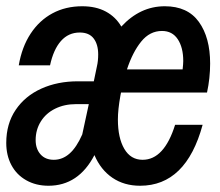

<svg xmlns="http://www.w3.org/2000/svg" viewBox="-33 -582 703 614"><path d="M281 -408Q281 -440 266.5 -459Q252 -478 222 -478Q186 -478 162 -451Q138 -424 127 -373H27Q37 -432 65 -474.5Q93 -517 135 -539.5Q177 -562 230 -562Q274 -562 305.5 -545Q337 -528 355 -497Q415 -562 494 -562Q567 -562 603 -512Q639 -462 639 -379Q639 -332 629 -286H354L352 -276Q344 -231 344 -200Q344 -141 364.5 -106Q385 -71 423 -71Q492 -71 527 -183H615Q562 12 415 12Q364 12 326.5 -13.5Q289 -39 269 -86Q218 12 122 12Q82 12 51 -5.5Q20 -23 3.5 -54Q-13 -85 -13 -125Q-13 -186 17 -230.5Q47 -275 99 -298.5Q151 -322 216 -322H267L277 -370Q281 -387 281 -408ZM139 -71Q167 -71 189.5 -91Q212 -111 230 -152L251 -249H210Q173 -249 143.5 -234.5Q114 -220 97.5 -193.5Q81 -167 81 -134Q81 -106 96.5 -88.5Q112 -71 139 -71ZM551 -360Q553 -378 553 -387Q553 -430 535.5 -456.5Q518 -483 485 -483Q446 -483 418.5 -449Q391 -415 373 -360Z"/></svg>

Font: Azeret Mono
Style: Italic
Weight: 400
Italic angle: -12°
Designer: Martin Vácha
Foundry: Displaay
Version: Version 1.000; Glyphs 3.0.3, build 3074